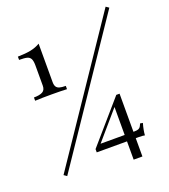

<svg xmlns="http://www.w3.org/2000/svg" viewBox="-163 -940 1018 1156"><g transform="rotate(-20 346.5 -362.5)"><path d="M50.3 0ZM606.4 -15.1Q594.7 -18.1 568.8 -18.1H548.8V99.1H492.7V-18.1H298.8V-39.1L527.8 -303.2H548.8V-59.1H556.6Q572.3 -59.1 580.8 -62.7Q589.4 -66.4 593.8 -73Q598.1 -79.6 603.5 -92.8L620.6 -89.8Q608.4 -47.9 606.4 -15.1ZM492.7 -238.3 338.4 -59.1H492.7ZM83 55.2 64 42 648.9 -824.2 668 -811ZM260.7 -458V-437Q222.7 -439 163.6 -439Q98.6 -439 56.6 -437V-458Q93.8 -458 112.3 -468.5Q130.9 -479 130.9 -506.8V-636.2Q130.9 -665 123.8 -678.7Q116.7 -692.4 100.3 -696.8Q84 -701.2 49.8 -701.2V-722.2Q101.1 -723.1 134 -730Q167 -736.8 193.8 -752.9V-506.8Q193.8 -487.3 200.4 -476.8Q207 -466.3 221.2 -462.2Q235.4 -458 260.7 -458Z"/></g></svg>

Font: TypoPRO Playfair Display SC
Style: Regular
Weight: 400
Designer: Claus Eggers Sørensen
Foundry: Claus Eggers Sørensen
Version: Version 1.004;PS 001.004;hotconv 1.0.70;makeotf.lib2.5.58329